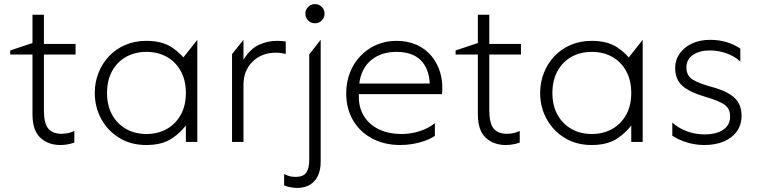

<svg xmlns="http://www.w3.org/2000/svg" viewBox="-20 -695 3712 940"><path d="M276 15Q215.5 15 177.2 -21Q139 -57 139 -135V-623H195V-480H350V-428H195V-155Q195 -91.5 216.2 -65.8Q237.5 -40 281 -40Q300.5 -40 316.2 -44Q332 -48 344 -54V3Q327.5 9 310 12Q292.5 15 276 15ZM30 -428V-448L156 -490V-428Z M696 15Q621 15 564.2 -19.8Q507.5 -54.5 475.8 -112.5Q444 -170.5 444 -240Q444 -292 462.2 -338.2Q480.5 -384.5 513.8 -419.8Q547 -455 593.5 -475Q640 -495 696 -495Q772 -495 820.2 -463.8Q868.5 -432.5 899 -386L870 -354V-404L946 -500V0H890V-106L899 -94Q868.5 -47.5 820.2 -16.2Q772 15 696 15ZM697 -39Q753.5 -39 797 -63.8Q840.5 -88.5 865.2 -133.5Q890 -178.5 890 -240Q890 -301.5 865.2 -346.8Q840.5 -392 797 -416.5Q753.5 -441 697 -441Q640.5 -441 597 -416.5Q553.5 -392 528.8 -346.8Q504 -301.5 504 -240Q504 -178.5 528.8 -133.5Q553.5 -88.5 597 -63.8Q640.5 -39 697 -39Z M1116 0V-430L1172 -500V-403Q1205 -455.5 1247 -475.2Q1289 -495 1336 -495Q1346 -495 1357 -494.2Q1368 -493.5 1379 -492V-431Q1366.5 -434 1354.2 -435.5Q1342 -437 1330 -437Q1261 -437 1216.5 -393.2Q1172 -349.5 1172 -279V0Z M1436 225Q1417.5 225 1401 221.5Q1384.5 218 1371 213V157Q1383 163 1395.5 167Q1408 171 1428 171Q1465.5 171 1479.8 149.5Q1494 128 1494 87V-429L1550 -500V97Q1550 137.5 1536.2 166Q1522.5 194.5 1497 209.8Q1471.5 225 1436 225ZM1522 -581Q1502.5 -581 1488.8 -594.8Q1475 -608.5 1475 -628Q1475 -647.5 1488.8 -661.2Q1502.5 -675 1522 -675Q1541.5 -675 1555.2 -661.2Q1569 -647.5 1569 -628Q1569 -608.5 1555.2 -594.8Q1541.5 -581 1522 -581Z M1940 15Q1862 15 1802.2 -16.8Q1742.5 -48.5 1708.8 -105.5Q1675 -162.5 1675 -238Q1675 -293 1693.5 -340Q1712 -387 1745.5 -421.8Q1779 -456.5 1823.8 -475.8Q1868.5 -495 1921 -495Q1976.5 -495 2020.2 -475.2Q2064 -455.5 2093.2 -420Q2122.5 -384.5 2136 -337Q2149.5 -289.5 2144 -234H1737Q1734 -175.5 1758.8 -131.8Q1783.5 -88 1831.8 -63.5Q1880 -39 1947 -39Q1991.5 -39 2034.5 -52.8Q2077.5 -66.5 2109 -92V-29.5Q2084.5 -14 2056.2 -4.2Q2028 5.5 1998.5 10.2Q1969 15 1940 15ZM1739 -286H2084Q2080.5 -359.5 2039.8 -400.2Q1999 -441 1921 -441Q1845.5 -441 1796.8 -400.2Q1748 -359.5 1739 -286Z M2456.5 15Q2396 15 2357.8 -21Q2319.5 -57 2319.5 -135V-623H2375.5V-480H2530.5V-428H2375.5V-155Q2375.5 -91.5 2396.8 -65.8Q2418 -40 2461.5 -40Q2481 -40 2496.8 -44Q2512.5 -48 2524.5 -54V3Q2508 9 2490.5 12Q2473 15 2456.5 15ZM2210.5 -428V-448L2336.5 -490V-428Z M2876.5 15Q2801.5 15 2744.8 -19.8Q2688 -54.5 2656.2 -112.5Q2624.5 -170.5 2624.5 -240Q2624.5 -292 2642.8 -338.2Q2661 -384.5 2694.2 -419.8Q2727.5 -455 2774 -475Q2820.5 -495 2876.5 -495Q2952.5 -495 3000.8 -463.8Q3049 -432.5 3079.5 -386L3050.5 -354V-404L3126.5 -500V0H3070.5V-106L3079.5 -94Q3049 -47.5 3000.8 -16.2Q2952.5 15 2876.5 15ZM2877.5 -39Q2934 -39 2977.5 -63.8Q3021 -88.5 3045.8 -133.5Q3070.5 -178.5 3070.5 -240Q3070.5 -301.5 3045.8 -346.8Q3021 -392 2977.5 -416.5Q2934 -441 2877.5 -441Q2821 -441 2777.5 -416.5Q2734 -392 2709.2 -346.8Q2684.5 -301.5 2684.5 -240Q2684.5 -178.5 2709.2 -133.5Q2734 -88.5 2777.5 -63.8Q2821 -39 2877.5 -39Z M3428.5 15Q3385 15 3343.8 2.5Q3302.5 -10 3271.5 -30.5V-95Q3301.5 -67.5 3343 -52.2Q3384.5 -37 3429.5 -37Q3487.5 -37 3521 -60Q3554.5 -83 3554.5 -124Q3554.5 -163 3527.5 -182.2Q3500.5 -201.5 3433.5 -221Q3357 -243 3321.2 -274.5Q3285.5 -306 3285.5 -362Q3285.5 -401.5 3307.5 -432.8Q3329.5 -464 3368 -482Q3406.5 -500 3456.5 -500Q3499 -500 3536.5 -489Q3574 -478 3604.5 -457V-393Q3587.5 -410 3563.8 -422.2Q3540 -434.5 3512 -441.2Q3484 -448 3454.5 -448Q3404.5 -448 3372.5 -426Q3340.5 -404 3340.5 -365Q3340.5 -324.5 3371.2 -305.5Q3402 -286.5 3462.5 -270Q3538.5 -250 3574.5 -217.5Q3610.5 -185 3610.5 -128Q3610.5 -84.5 3588 -52.5Q3565.5 -20.5 3524.5 -2.8Q3483.5 15 3428.5 15Z"/></svg>

Font: Geologica-Sharp
Style: Regular
Weight: 100
Designer: Sindre Bremnes, Frode Helland
Foundry: Monokrom Skriftforlag AS
Version: Version 1.010;gftools[0.9.28]